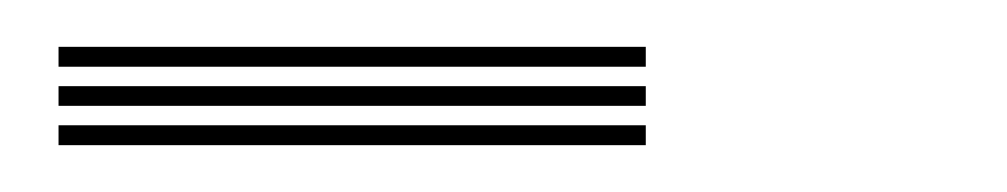

<svg xmlns="http://www.w3.org/2000/svg" viewBox="-20 -707 430 82"><path d="M5 -678.5V-687H255.8V-678.5ZM5 -645V-653.5H255.8V-645ZM5 -661.8V-670.2H255.8V-661.8Z"/></svg>

Font: Big Shoulders Inline Text Thin ExtraLight
Style: Regular
Weight: 250
Version: Version 2.002